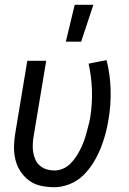

<svg xmlns="http://www.w3.org/2000/svg" viewBox="-20 -774 540 802"><path d="M207 8Q178 8 150.5 2Q123 -4 102 -19.5Q81 -35 66 -57.5Q51 -80 44.5 -106.5Q38 -133 38.5 -162Q39 -191 44 -219L94 -520H173L121 -208Q118 -191 117 -173.5Q116 -156 118.5 -139.5Q121 -123 127.5 -108Q134 -93 146 -82.5Q158 -72 174 -67Q190 -62 208 -62Q225 -62 242 -69Q259 -76 272.5 -89Q286 -102 296.5 -117.5Q307 -133 315 -149Q323 -165 329.5 -182Q336 -199 340.5 -216Q345 -233 349.5 -250Q354 -267 357 -284Q366 -341 364 -398Q362 -455 350 -508L425 -523Q440 -464 442 -400.5Q444 -337 433 -273Q428 -242 419.5 -211Q411 -180 398.5 -150Q386 -120 368 -91.5Q350 -63 326 -40Q302 -17 270 -4.5Q238 8 207 8ZM255 -600 292 -754H370L319 -600Z"/></svg>

Font: Iosevka Term Curly Oblique
Style: Regular
Weight: 400
Italic angle: -9°
Designer: Belleve Invis
Foundry: Belleve Invis
Version: Version 32.3.0